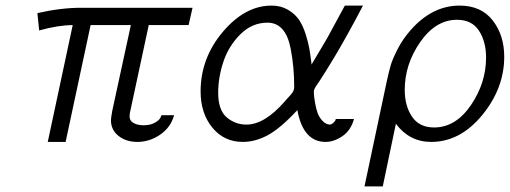

<svg xmlns="http://www.w3.org/2000/svg" viewBox="-20 -500 1824 687"><path d="M113.8 -453.1Q197.8 -472.2 270 -472.2H668.9L654.8 -410.2H512.2L444.8 -96.2Q443.8 -90.3 443.8 -82Q443.8 -67.9 458 -59.8Q472.2 -51.8 494.1 -51.8Q518.1 -51.8 533.9 -60.8Q549.8 -69.8 554.2 -79.1L558.1 -87.9H603Q590.8 -43.9 553 -18.1Q515.1 7.8 471.2 7.8Q431.2 7.8 404.1 -13.7Q377 -35.2 377 -69.8Q377 -77.6 381.8 -104L448.2 -410.2H304.2L214.8 7.8H150.9L240.2 -410.2Q189.5 -410.2 120.1 -391.1Z M697.8 -172.9Q697.8 -292 777.3 -386Q856.9 -480 951.7 -480Q984.9 -480 1010.3 -465.1Q1035.6 -450.2 1049.8 -429.2Q1064 -408.2 1073.5 -378.2Q1083 -348.1 1086.9 -325.7Q1090.8 -303.2 1093.8 -278.8Q1094.7 -272 1094.7 -269L1150.9 -363.8L1213.9 -480H1278.8Q1248 -420.9 1220.9 -372.6Q1193.8 -324.2 1176.3 -295.2Q1158.7 -266.1 1144.8 -243.7Q1130.9 -221.2 1123.3 -210.2Q1115.7 -199.2 1110.8 -191.7Q1106 -184.1 1104.5 -179.9Q1103 -175.8 1103 -171.9Q1103 -167 1103.5 -159.4Q1104 -151.9 1107.4 -131.8Q1110.8 -111.8 1116.2 -96.4Q1121.6 -81.1 1133.3 -68.1Q1145 -55.2 1159.7 -54.2Q1165.5 -54.2 1171.1 -59.1Q1176.8 -64 1179.7 -68.8L1181.6 -74.2H1246.6Q1235.4 -33.2 1205.1 -12.7Q1174.8 7.8 1145 7.8Q1064.9 7.8 1043.9 -106Q982.9 -40 936 -15.1Q892.1 7.8 848.6 7.8Q781.7 7.8 739.7 -43.5Q697.8 -94.7 697.8 -172.9ZM760.7 -168Q760.7 -106 791.3 -80.1Q821.8 -54.2 861.8 -54.2Q926.8 -54.2 999 -137.2Q1002.9 -142.1 1008.3 -147.9Q1013.7 -153.8 1016.4 -156.5Q1019 -159.2 1022 -163.1Q1024.9 -167 1026.4 -168.9Q1027.8 -170.9 1029.3 -173.8Q1030.8 -176.8 1031.2 -179Q1031.7 -181.2 1032.2 -183.6Q1032.7 -186 1032.7 -189Q1032.7 -260.7 1020 -326.2Q1002 -418.9 937 -418.9Q881.8 -418.9 839.8 -377Q797.9 -335 779.3 -279.1Q760.7 -223.1 760.7 -168Z M1284.2 167 1364.3 -210.9Q1372.1 -246.1 1378.2 -267.1Q1384.3 -288.1 1402.8 -324.5Q1421.4 -360.8 1449.2 -392.1Q1526.4 -480 1624.5 -480Q1701.7 -480 1742.9 -427Q1784.2 -374 1784.2 -296.9Q1784.2 -184.1 1705.3 -88.1Q1626.5 7.8 1522.5 7.8Q1445.3 7.8 1396.5 -57.1L1349.6 167ZM1428.2 -178.2Q1428.2 -121.1 1454.3 -82.5Q1480.5 -43.9 1533.2 -43.9Q1610.4 -43.9 1664.8 -123.5Q1719.2 -203.1 1719.2 -293.9Q1719.2 -351.1 1693.8 -390.1Q1668.5 -429.2 1615.2 -429.2Q1539.1 -429.2 1483.6 -349.6Q1428.2 -270 1428.2 -178.2Z"/></svg>

Font: CMU Bright
Style: Oblique
Weight: 500
Italic angle: -12°
Version: Version 0.7.0